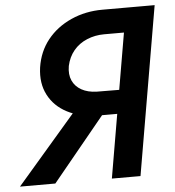

<svg xmlns="http://www.w3.org/2000/svg" viewBox="-75 -747 723 795"><g transform="rotate(-5 286.5 -350.0)"><path d="M397 -334H264L-24 0H123ZM597 -700H478L358 0H477ZM510 -598 529 -700H380Q309 -700 249 -673Q189 -646 150.5 -598Q112 -550 102 -484Q93 -419 118.5 -370Q144 -321 196 -294Q248 -267 317 -265H453L471 -363L327 -364Q290 -365 264 -379.5Q238 -394 226.5 -419.5Q215 -445 221 -480Q229 -517 251 -543.5Q273 -570 306.5 -584Q340 -598 378 -598Z"/></g></svg>

Font: Jost Medium
Style: Italic
Weight: 500
Italic angle: -5°
Version: Version 3.710